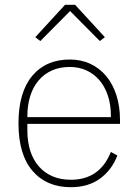

<svg xmlns="http://www.w3.org/2000/svg" viewBox="-20 -768 577 800"><path d="M275 12Q174 12 115.5 -56Q57 -124 57 -254Q57 -383 114 -451.5Q171 -520 271 -520Q318 -520 356.5 -502Q395 -484 422.5 -451Q450 -418 465 -371.5Q480 -325 480 -268V-252H94V-225Q94 -178 106 -140Q118 -102 141.5 -75Q165 -48 198.5 -33.5Q232 -19 275 -19Q396 -19 442 -135L469 -120Q446 -60 397 -24Q348 12 275 12ZM271 -489Q229 -489 196.5 -474.5Q164 -460 141 -433Q118 -406 106 -368Q94 -330 94 -284V-280H442V-286Q442 -332 429.5 -369.5Q417 -407 394.5 -433.5Q372 -460 340.5 -474.5Q309 -489 271 -489ZM293 -748 417 -613 396 -597 272 -722 148 -597 127 -613 251 -748Z"/></svg>

Font: IBM Plex Sans Arabic ExtraLight
Style: Regular
Weight: 200
Designer: Mike Abbink, Paul van der Laan, Pieter van Rosmalen, Wael Morcos, Khajak Apelian
Foundry: Bold Monday
Version: Version 1.1